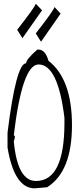

<svg xmlns="http://www.w3.org/2000/svg" viewBox="-20 -1026 435 1046"><path d="M183.1 -755.9H189.9Q227.1 -755.9 244.1 -694.8Q372.1 -595.2 372.1 -344.2Q372.1 -90.8 236.8 -5.9L168.9 0Q58.1 0 21 -222.2V-303.2Q67.9 -681.2 122.1 -681.2Q122.1 -702.1 183.1 -755.9ZM55.2 -290 61 -283.2V-275.9L55.2 -255.9Q75.2 -40 175.8 -40Q331.1 -40 331.1 -356.9V-383.8Q295.9 -674.8 189.9 -674.8Q101.1 -674.8 55.2 -290ZM102.1 -817.9 73.7 -863.8Q172.9 -990.7 174.8 -1005.9L209 -969.7ZM203.6 -798.8 174.8 -843.8Q273.9 -970.7 276.9 -987.8L310.1 -951.7Z"/></svg>

Font: Loved by the King
Style: Regular
Weight: 400
Designer: Kimberly Geswein
Foundry: Kimberly Geswein
Version: Version 1.002 2006